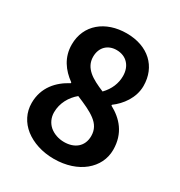

<svg xmlns="http://www.w3.org/2000/svg" viewBox="-180 -876 949 1014"><g transform="rotate(30 295.0 -369.5)"><path d="M117 -42C162 -7 224 14 295 14C370 14 432 -8 475 -43C519 -79 544 -128 544 -184C544 -285 488 -345 419 -382V-387C467 -422 514 -483 514 -556C514 -674 430 -753 299 -753C170 -753 76 -677 76 -557C76 -479 117 -423 174 -382V-377C105 -341 47 -279 47 -184C47 -126 73 -77 117 -42ZM368 -621C385 -603 394 -577 394 -547C394 -503 377 -460 341 -423C303 -439 269 -455 245 -476C221 -497 206 -523 206 -557C206 -617 246 -650 296 -650C327 -650 352 -639 368 -621ZM210 -120C188 -139 174 -167 174 -200C174 -256 202 -305 242 -338C290 -318 331 -300 361 -277C390 -255 407 -228 407 -189C407 -125 361 -90 298 -90C264 -90 233 -101 210 -120Z"/></g></svg>

Font: GenSekiGothic2 TW B
Style: Regular
Weight: 700
Version: Version 2.100;PS 2.1;hotconv 16.6.51;makeotf.lib2.5.65220 DE